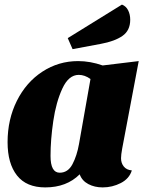

<svg xmlns="http://www.w3.org/2000/svg" viewBox="-20 -796 639 836"><path d="M507 -107Q507 -86 519 -71Q531 -56 554 -54Q543 -18 506 1Q469 20 427 20Q392 20 364.5 5.5Q337 -9 327 -37Q270 20 177 20Q95 20 54 -32Q13 -84 13 -177Q13 -276 53.5 -357Q94 -438 164.5 -484Q235 -530 320 -530Q373 -530 427 -511L584 -530L512 -149Q507 -122 507 -107ZM323 -470Q279 -470 251.5 -410.5Q224 -351 212 -269Q200 -187 200 -117Q200 -44 240 -44Q276 -44 295.5 -81Q315 -118 324 -169L374 -452Q349 -470 323 -470ZM547 -710Q547 -663 513 -639.5Q479 -616 419 -605L296 -582L275 -630L511 -776Q529 -769 538 -751Q547 -733 547 -710Z"/></svg>

Font: Sansita ExtraBold Italic
Style: Regular
Weight: 800
Italic angle: -11°
Designer: Pablo Cosgaya
Foundry: Omnibus-Type
Version: Version 1.006